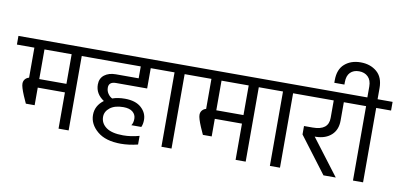

<svg xmlns="http://www.w3.org/2000/svg" viewBox="-104 -1163 3054 1461"><g transform="rotate(10 1423.5 -432.5)"><path d="M-22 -575V-642H594V-575H479V0H401V-280H191V-144H123L98 -200Q71 -264 71 -290Q71 -310 82.5 -324Q94 -338 113 -343V-575ZM401 -575H191V-346H401Z M1012 -418H772Q716 -418 716 -373Q716 -347 730 -326.5Q744 -306 763 -297Q805 -312 860 -312Q942 -312 986 -272.5Q1030 -233 1030 -178Q1030 -145 1019 -122H942Q956 -141 956 -174Q956 -206 931.5 -226.5Q907 -247 859 -247Q793 -247 756 -218Q719 -189 719 -148Q719 -98 762 -66.5Q805 -35 893 -35Q954 -35 1018 -53V14Q949 31 887 31Q769 31 705 -23Q641 -77 641 -149Q641 -220 704 -267Q637 -311 637 -383Q637 -431 671 -457Q705 -483 759 -483H935V-575H550V-642H1125V-575H1012Z M1080 -575V-642H1390V-575H1274V0H1196V-575Z M1346 -575V-642H1962V-575H1847V0H1769V-280H1559V-144H1491L1466 -200Q1439 -264 1439 -290Q1439 -310 1450.5 -324Q1462 -338 1481 -343V-575ZM1769 -575H1559V-346H1769Z M1918 -575V-642H2228V-575H2112V0H2034V-575Z M2237 -279V-344H2304Q2426 -344 2426 -440V-575H2184V-642H2604V-575H2504V-433Q2504 -362 2460 -321.5Q2416 -281 2342 -279H2331L2543 0H2448Z M2753 -642H2869V-575H2754V0H2676V-575H2560V-642H2674V-726Q2674 -775 2647.5 -801Q2621 -827 2578 -827Q2535 -827 2510 -801.5Q2485 -776 2485 -726V-708H2407V-728Q2407 -812 2455.5 -854Q2504 -896 2578 -896Q2653 -896 2703 -854Q2753 -812 2753 -728Z"/></g></svg>

Font: Hind Regular
Style: Regular
Weight: 400
Designer: Manushi Parikh, Satya Rajpurohit
Foundry: Indian Type Foundry
Version: Version 1.201;PS 1.0;hotconv 1.0.78;makeotf.lib2.5.61930; tt